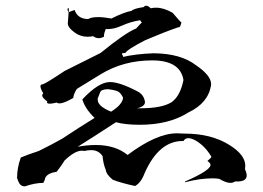

<svg xmlns="http://www.w3.org/2000/svg" viewBox="-20 -693 923 674"><path d="M68 -39H66Q51 -39 44 -57L39 -71L40 -70Q40 -104 53 -140Q71 -148 116 -163Q159 -184 198 -206Q260 -247 312 -279Q279 -311 269 -344Q326 -405 366 -405Q400 -405 463 -372Q485 -361 489 -335Q489 -319 461 -313H474Q548 -313 582 -334Q613 -356 624 -412Q613 -481 514 -481Q413 -481 333 -432L250 -381Q239 -365 237 -349Q204 -330 189 -330Q182 -330 179 -333Q163 -329 155 -329Q145 -329 145 -334L146 -337Q128 -350 128 -358Q128 -362 132 -365Q122 -382 122 -390Q122 -397 130 -397Q141 -400 207 -444L333 -507Q420 -578 458 -593Q477 -614 478 -614Q477 -614 472 -622Q439 -617 408 -603Q381 -591 360 -591H351Q345 -576 345 -567V-564Q335 -559 327 -559Q316 -559 307 -566Q297 -564 287 -564Q262 -564 242 -579Q218 -596 218 -611L222 -664H221Q217 -664 217 -660Q217 -656 220 -650L242 -658Q252 -627 289 -626Q301 -633 324 -633Q344 -633 371 -628Q415 -650 442 -655Q449 -663 484 -668Q488 -673 493 -673Q500 -673 509 -664Q518 -666 528 -666Q555 -666 586 -648Q614 -615 617 -614Q615 -609 613.5 -603Q612 -597 605 -597Q558 -581 490 -552Q426 -519 420 -507H417Q408 -507 408 -504Q408 -502 410 -499.5Q412 -497 412 -495Q412 -492 408 -492H406Q457 -504 520 -506Q615 -505 668 -464Q721 -428 721 -398V-394Q711 -331 641 -298Q573 -255 471 -255Q419 -255 387 -264Q309 -213 253 -178Q287 -184 316 -184Q385 -184 428 -149Q529 -225 601 -225L628 -224Q723 -224 787 -183Q841 -149 841 -111L840 -99Q846 -86 846 -77Q846 -56 813 -56H805Q798 -51 789 -51Q773 -51 750 -65Q740 -67 727 -67Q681 -67 629 -53L630 -56Q719 -95 719 -114Q719 -121 708 -128Q722 -139 722 -143Q700 -180 668 -199Q652 -208 641 -208Q630 -208 624 -198H621Q538 -198 488 -86Q475 -51 454 -40Q404 -51 376 -62Q353 -80 351 -98Q343 -115 340 -145Q326 -166 300 -166Q289 -166 276 -163Q272 -164 267 -164Q243 -164 207 -130Q198 -115 179 -90Q139 -84 137 -61L132 -51Q103 -51 68 -39ZM370 -301Q410 -326 412 -350Q404 -367 394 -372Q384 -377 358 -380Q335 -379 331.5 -369Q328 -359 323 -347V-343Q323 -320 370 -301Z"/></svg>

Font: Xiangcui Kesong Xiangcui Kesong
Style: Regular
Weight: 400
Version: Version 1.501;March 28, 2024;FontCreator 14.0.0.2814 64-bit